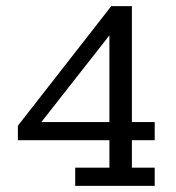

<svg xmlns="http://www.w3.org/2000/svg" viewBox="-20 -603 570 623"><path d="M224 0V-59H335V-148H38V-195L341 -583H408V-207H482V-148H408V-59H482V0ZM97 -185 77 -207H335V-526L356 -515Z"/></svg>

Font: Rokkitt
Style: Regular
Weight: 400
Designer: Vernon Adams
Foundry: Vernon Adams
Version: Version 3.103